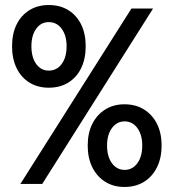

<svg xmlns="http://www.w3.org/2000/svg" viewBox="-20 -732 690 764"><path d="M61 0 503 -698H589L148 0ZM475 12Q432 12 399 -8.5Q366 -29 347.5 -66Q329 -103 329 -153Q329 -203 347.5 -239.5Q366 -276 399 -296.5Q432 -317 475 -317Q520 -317 553 -296.5Q586 -276 604.5 -239.5Q623 -203 623 -153Q623 -103 604.5 -66Q586 -29 553 -8.5Q520 12 475 12ZM476 -56Q507 -56 526.5 -82.5Q546 -109 546 -153Q546 -196 526.5 -222.5Q507 -249 476 -249Q445 -249 425.5 -222.5Q406 -196 406 -153Q406 -109 425.5 -82.5Q445 -56 476 -56ZM174 -383Q130 -383 97 -403.5Q64 -424 46 -461Q28 -498 28 -548Q28 -598 46 -634.5Q64 -671 97 -691.5Q130 -712 174 -712Q219 -712 252 -691.5Q285 -671 303 -634.5Q321 -598 321 -548Q321 -498 303 -461Q285 -424 252 -403.5Q219 -383 174 -383ZM174 -451Q206 -451 225.5 -477.5Q245 -504 245 -548Q245 -591 225.5 -617.5Q206 -644 174 -644Q143 -644 124 -617.5Q105 -591 105 -548Q105 -504 124 -477.5Q143 -451 174 -451Z"/></svg>

Font: Azeret Mono Thin
Style: Regular
Weight: 400
Version: Version 1.002